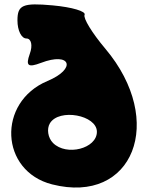

<svg xmlns="http://www.w3.org/2000/svg" viewBox="-20 -889 664 858"><path d="M58 -798C58 -752 76 -717 98 -717C120 -717 127 -686 113 -648C94 -595 105 -586 163 -608C296 -659 324 -582 192 -527C-34 -432 -20 -124 213 -65C575 27 723 -348 451 -671C391 -742 351 -808 358 -823C365 -838 303 -857 215 -865C82 -877 58 -867 58 -798ZM413 -300C413 -225 277 -190 217 -250C194 -273 188 -313 203 -338C244 -406 413 -375 413 -300Z"/></svg>

Font: Hussar Skorodowane
Style: Bold
Weight: 700
Foundry: Cannot Into Space Fonts
Version: Version 0.892